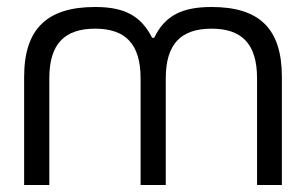

<svg xmlns="http://www.w3.org/2000/svg" viewBox="-20 -529 876 549"><path d="M49 -309V0H121V-305C121 -404 165 -447 252 -447C338 -447 382 -404 382 -305V0H454V-305C454 -404 498 -447 585 -447C671 -447 715 -404 715 -305V0H786V-309C786 -448 721 -509 585 -509C503 -509 452 -486 421 -421H415C383 -484 336 -509 252 -509C116 -509 49 -448 49 -309Z"/></svg>

Font: LT Wave Text Light
Style: Regular
Weight: 300
Designer: Daniel Lyons
Version: Version 2.5 (Glyphs App)